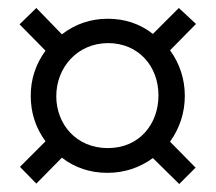

<svg xmlns="http://www.w3.org/2000/svg" viewBox="-20 -593 540 481"><path d="M363 -197 429 -132 470 -173 406 -238C430 -272 443 -310 443 -353C443 -395 430 -434 406 -467L471 -533L428 -573L363 -508C330 -534 292 -546 250 -546C207 -546 169 -533 135 -507L71 -573L29 -532L94 -466C69 -432 57 -394 57 -353C57 -311 69 -273 94 -239L30 -175L71 -133L135 -198C167 -173 206 -160 249 -160C292 -160 330 -173 363 -197ZM250 -222C171 -222 121 -282 121 -352C121 -424 174 -485 251 -485C326 -485 377 -428 377 -354C377 -283 330 -222 250 -222Z"/></svg>

Font: Noto Sans Mono ExtraCondensed
Style: Regular
Weight: 400
Width: 2
Designer: Monotype Design Team
Foundry: Monotype Imaging Inc.
Version: Version 2.014